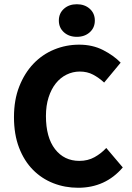

<svg xmlns="http://www.w3.org/2000/svg" viewBox="-20 -875 622 907"><path d="M349 12Q287 12 232 -9.5Q177 -31 135.5 -73Q94 -115 70 -177.5Q46 -240 46 -322Q46 -403 71 -466.5Q96 -530 138 -574Q180 -618 236 -641Q292 -664 354 -664Q417 -664 467 -638.5Q517 -613 550 -579L472 -485Q447 -508 419.5 -522.5Q392 -537 357 -537Q324 -537 294.5 -522.5Q265 -508 243.5 -481Q222 -454 209.5 -415Q197 -376 197 -327Q197 -226 240 -170.5Q283 -115 355 -115Q395 -115 426.5 -132.5Q458 -150 482 -176L560 -84Q478 12 349 12ZM343 -701Q306 -701 282 -722.5Q258 -744 258 -778Q258 -812 282 -833.5Q306 -855 343 -855Q380 -855 404 -833.5Q428 -812 428 -778Q428 -744 404 -722.5Q380 -701 343 -701Z"/></svg>

Font: hySource Sans Pro
Style: Bold
Weight: 700
Designer: Paul D. Hunt
Foundry: Adobe Systems Incorporated
Version: Version 2.021;PS 2.000;hotconv 1.0.86;makeotf.lib2.5.63406